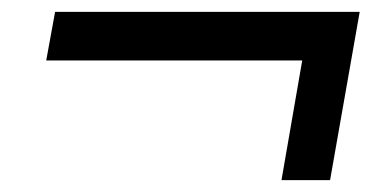

<svg xmlns="http://www.w3.org/2000/svg" viewBox="-20 -432 647 324"><path d="M587 -412H73L58 -330H490L455 -128H537Z"/></svg>

Font: Geom
Style: Italic
Weight: 400
Italic angle: -10°
Version: Version 1.102